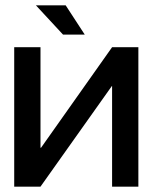

<svg xmlns="http://www.w3.org/2000/svg" viewBox="-20 -696 570 716"><path d="M496 -520V0H398V-375H397L131 0H33V-520H131V-145H133L398 -520ZM215 -567 114 -676H225L296 -567Z"/></svg>

Font: Non Bureau
Style: Regular
Weight: 400
Designer: Jona Saucedo
Foundry: Non Foundry
Version: Version 1.000; ttfautohint (v1.8.4)